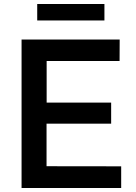

<svg xmlns="http://www.w3.org/2000/svg" viewBox="-20 -937 680 957"><path d="M87.5 -740H576.5L576 -633H212.5V-425.5H534V-320.5H212V-108.5L584 -108V0H87.5ZM500.5 -835H165.5V-917H500.5Z"/></svg>

Font: 1883 Sans SemiBold
Style: Regular
Weight: 600
Designer: 1883 Sans project is a fork of Public Sans.
Version: Version 1.009